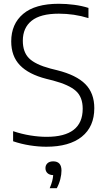

<svg xmlns="http://www.w3.org/2000/svg" viewBox="-20 -769 560 1018"><path d="M225.5 9Q184 9 138 1.8Q92 -5.5 49.5 -20V-73.5Q96 -58 141.2 -50.8Q186.5 -43.5 227 -43.5Q418.5 -43.5 418.5 -192.5Q418.5 -254.5 382.2 -287Q346 -319.5 261.5 -342L225.5 -351Q132 -375 85.8 -423Q39.5 -471 39.5 -549.5Q39.5 -642 103 -695.5Q166.5 -749 291.5 -749Q332 -749 373.5 -743.5Q415 -738 449 -727V-673Q410.5 -685 371 -690.8Q331.5 -696.5 292 -696.5Q194.5 -696.5 147.8 -659Q101 -621.5 101 -553Q101 -493 134 -460Q167 -427 247.5 -405.5L283.5 -396.5Q385 -371 432.5 -323Q480 -275 480 -195.5Q480 -97.5 413.8 -44.2Q347.5 9 225.5 9ZM243.5 229Q252.5 207.5 256.8 191Q261 174.5 262 159.5Q242.5 159 231.8 149Q221 139 221 122.5Q221 106.5 231.8 96.5Q242.5 86.5 262 86.5Q306 86.5 306 135.5Q306 155.5 299.8 180.8Q293.5 206 281 229Z"/></svg>

Font: Encode Sans Lt
Style: Regular
Weight: 300
Designer: Multiple Designers
Foundry: Impallari Type
Version: Version 3.002; ttfautohint (v1.8.3) -l 8 -r 50 -G 200 -x 14 